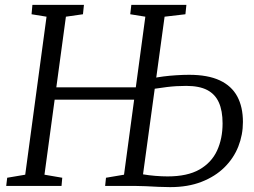

<svg xmlns="http://www.w3.org/2000/svg" viewBox="-20 -763 1044 788"><path d="M5.5 0 9.5 -33.5 83.5 -46 171 -694.5 109.5 -704.5 113 -743H324.5L320.5 -704.5L250.5 -694.5L162.5 -46L235.5 -33.5L232.5 0ZM197 -354V-404.5H579V-354ZM678.5 5Q657 5 630.5 3.8Q604 2.5 578 1.2Q552 0 531.5 0H411.5L415 -33.5L489 -46L576.5 -694.5L514.5 -704.5L519 -743H745L741 -704.5L655.5 -694.5L567 -47.5Q590 -43.5 617.5 -41.2Q645 -39 668 -39Q749 -39 798.5 -67.2Q848 -95.5 870.8 -144.8Q893.5 -194 893.5 -256.5Q893.5 -308.5 878.2 -342.5Q863 -376.5 830.5 -393.5Q798 -410.5 744 -410.5Q703 -410.5 665 -405.8Q627 -401 602 -397L606.5 -441.5Q625 -446 650.5 -449.2Q676 -452.5 703.8 -454.2Q731.5 -456 756 -456Q833 -456 881.8 -433.2Q930.5 -410.5 953.8 -367.2Q977 -324 977 -262.5Q977 -209.5 958 -161.5Q939 -113.5 901 -76Q863 -38.5 807.2 -16.8Q751.5 5 678.5 5Z"/></svg>

Font: Merriweather 28pt Light
Style: Italic
Weight: 300
Italic angle: -7.8°
Version: Version 2.101